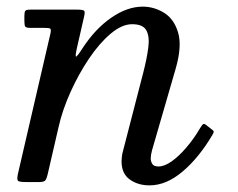

<svg xmlns="http://www.w3.org/2000/svg" viewBox="-20 -549 717 579"><path d="M71.5 -520H211.5Q230.5 -520 233.8 -516.5Q237 -513 233.5 -498.5L212 -404.5Q206.5 -380 209.2 -378.5Q212 -377 229.5 -404.5Q267.5 -462.5 315.8 -495.8Q364 -529 410.5 -529Q444 -529 474.2 -510.8Q504.5 -492.5 517 -451.2Q529.5 -410 509.5 -341L438.5 -96Q434.5 -81 434.5 -71Q434.5 -63 439 -55Q443.5 -47 458 -47Q476 -47 497.8 -62.5Q519.5 -78 541.2 -103.2Q563 -128.5 580 -157Q586 -167 590.2 -172.5Q594.5 -178 601 -172.5L614 -162.5Q620 -157.5 623.2 -155Q626.5 -152.5 621 -143Q580.5 -74 531 -32Q481.5 10 431 10Q396 10 371.2 -7.8Q346.5 -25.5 346.5 -63Q346.5 -67 347.5 -76.2Q348.5 -85.5 350.5 -92L412 -330Q423 -372.5 427.2 -405.5Q431.5 -438.5 421.5 -457.2Q411.5 -476 378.5 -476Q347.5 -476 313.5 -447.2Q279.5 -418.5 248.2 -372Q217 -325.5 192.8 -271.8Q168.5 -218 157 -167.5L124 -24.5Q121.5 -13 117.8 -6.5Q114 0 98.5 0H59.5Q38 0 34.2 -3.8Q30.5 -7.5 34 -24.5L132 -447.5Q135 -460.5 131.2 -462.8Q127.5 -465 111.5 -465H70.5Q58 -465 55.8 -469.5Q53.5 -474 53.5 -486.5V-500.5Q53.5 -513 56.5 -516.5Q59.5 -520 71.5 -520Z"/></svg>

Font: Besley
Style: Italic
Weight: 400
Italic angle: -13°
Designer: Owen Earl
Foundry: indestructible type*
Version: Version 4.000; ttfautohint (v1.8.4.7-5d5b)